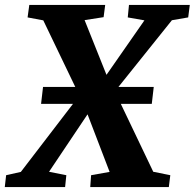

<svg xmlns="http://www.w3.org/2000/svg" viewBox="-52 -763 794 783"><path d="M-32.5 0 -27 -48.5 33 -62 271 -372.5 381 -456 537 -680 469 -692 474 -743H722L715.5 -692L649 -680.5L415 -388.5L304.5 -296L148 -62.5L218.5 -48.5L213.5 0ZM316 0 319.5 -48.5 395 -62 305.5 -295.5 272.5 -372 124.5 -680 60.5 -692 67.5 -743H377L370.5 -693L293 -681L383 -456L417 -389L573 -62.5L642.5 -48.5L636.5 0ZM115.5 -339.5 123.5 -408.5H575L567 -339.5Z"/></svg>

Font: Merriweather 20pt ExtraBold
Style: Italic
Weight: 800
Italic angle: -7.8°
Version: Version 2.101